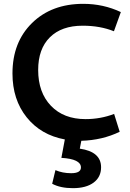

<svg xmlns="http://www.w3.org/2000/svg" viewBox="-20 -724 680 1001"><path d="M360 257Q295 257 252 234L269 163Q306 179 351 179Q402 179 402 149Q402 105 300 99L318 3Q193 -20 119 -112.5Q45 -205 45 -341Q45 -504 147 -604Q249 -704 414 -704Q519 -704 610 -661L574 -561Q502 -590 411 -590Q301 -590 240 -529.5Q179 -469 179 -359Q179 -242 245.5 -172.5Q312 -103 426 -103Q504 -103 575 -130L604 -37Q513 7 404 10L396 51Q507 67 507 148Q507 199 468 228Q429 257 360 257Z"/></svg>

Font: Cantarell
Style: Bold
Weight: 700
Designer: Dave Crossland, Nikolaus Waxweiler, Florian Fecher, Jacques Le Bailly, Eben Sorkin, Alexei Vanyashin, Alexios Zavras, Em
Version: Version 0.303